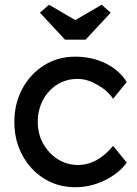

<svg xmlns="http://www.w3.org/2000/svg" viewBox="-20 -773 575 803"><path d="M295 10Q222 10 164.5 -26Q107 -62 73.5 -124Q40 -186 40 -263Q40 -340 73.5 -402Q107 -464 164.5 -500Q222 -536 295 -536Q365 -536 422.5 -507.5Q480 -479 510 -430L453 -360Q429 -395 386.5 -419Q344 -443 305 -443Q257 -443 219.5 -419.5Q182 -396 160 -355Q138 -314 138 -263Q138 -212 161 -171.5Q184 -131 222 -107Q260 -83 306 -83Q387 -83 453 -163L510 -93Q478 -48 418.5 -19Q359 10 295 10ZM252 -607 147 -720 185 -753 295 -689 405 -753 443 -720 338 -607Z"/></svg>

Font: Readex Pro
Style: Regular
Weight: 400
Designer: Bonnie Shaver-Troup, Thomas Jockin
Foundry: Lexend
Version: Version 1.204; ttfautohint (v1.8.4.7-5d5b)